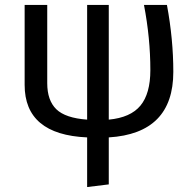

<svg xmlns="http://www.w3.org/2000/svg" viewBox="-20 -547 794 780"><path d="M684.1 -254.9Q684.1 -4.9 421.9 11.2V202.1L334 212.9V11.2Q80.1 0 80.1 -202.1V-526.9H171.9V-209Q171.9 -139.2 208.7 -103.3Q245.6 -67.4 334 -61V-526.9H421.9V-61Q510.3 -69.3 550.5 -117.9Q590.8 -166.5 590.8 -262.2Q590.8 -392.1 564.9 -526.9H658.2Q684.1 -387.2 684.1 -254.9Z"/></svg>

Font: FiraGO
Style: Regular
Weight: 400
Designer: bBox Type
Foundry: bBox Type GmbH
Version: Version 1.001;PS 001.001;hotconv 1.0.88;makeotf.lib2.5.64775